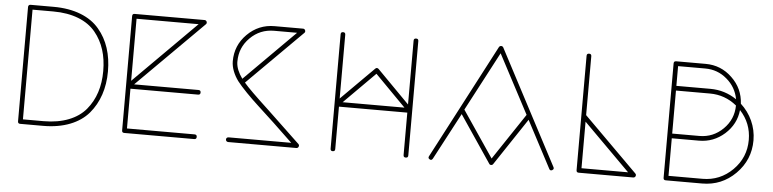

<svg xmlns="http://www.w3.org/2000/svg" viewBox="-46 -983 4957 1231"><g transform="rotate(5 2432.5 -367.5)"><path d="M92.8 0C92.8 10.3 97.7 15.1 107.9 15.1H256.8C386.2 15.1 487.8 -26.4 547.9 -96.7C607.9 -167.5 639.2 -260.3 639.2 -368.2C639.2 -477.5 610.4 -568.4 550.3 -638.7C491.2 -709.5 389.2 -751 256.8 -751H107.9C98.6 -751 92.8 -745.1 92.8 -735.8ZM123 -721.2H256.8C381.3 -721.2 475.1 -682.6 529.3 -616.2C583.5 -550.3 608.9 -468.3 608.9 -368.2C608.9 -269 582.5 -185.5 527.3 -119.1C472.2 -53.2 377.9 -15.1 256.8 -15.1H123Z M762.7 0C762.7 10.3 767.6 15.1 777.8 15.1H1227.5C1237.8 15.1 1242.7 10.3 1242.7 0C1242.7 -10.3 1237.8 -15.1 1227.5 -15.1H792.5V-271H1227.5C1237.8 -271 1242.7 -275.9 1242.7 -285.6C1242.7 -295.9 1237.8 -300.8 1227.5 -300.8H813.5L1238.8 -725.1C1241.7 -728 1243.2 -731.4 1243.2 -734.9C1243.2 -737.3 1242.7 -739.3 1241.7 -741.7C1238.8 -748 1233.9 -751 1227.5 -751H777.8C767.6 -751 762.7 -746.1 762.7 -735.8ZM792.5 -721.2H1191.9L792.5 -321.8Z M1446.8 -15.1C1425.3 -15.1 1426.3 15.1 1446.8 15.1H1885.7C1892.1 14.6 1897 11.7 1899.4 5.4C1900.4 2.9 1900.9 1 1900.9 -1C1900.9 -4.9 1899.4 -8.3 1896.5 -11.2L1684.6 -212.4C1599.1 -291.5 1544.4 -345.2 1520.5 -374L1872.6 -725.1C1877 -729.5 1877.9 -734.9 1875.5 -741.2C1873 -747.6 1868.2 -751 1861.8 -751H1677.7C1609.9 -751 1551.3 -726.6 1502.9 -678.2C1454.6 -629.9 1430.7 -571.8 1430.7 -503.9C1430.7 -461.4 1449.7 -416.5 1477.5 -378.9C1491.7 -360.4 1512.2 -337.4 1539.1 -309.6C1565.9 -281.7 1592.8 -256.3 1618.7 -232.4L1725.1 -133.8L1849.6 -15.1ZM1460.4 -504.9C1460.4 -564.5 1481.4 -615.2 1523.9 -657.7C1566.4 -700.2 1617.7 -721.2 1677.7 -721.2H1825.7L1501.5 -397C1475.6 -432.6 1461.9 -466.3 1460.4 -498Z M2104.5 0C2104.5 10.3 2109.4 15.1 2119.1 15.1C2129.4 15.1 2134.3 10.3 2134.3 0V-272.9H2574.2V0C2574.2 10.3 2579.1 15.1 2589.4 15.1C2599.6 15.1 2604.5 10.3 2604.5 0V-735.8C2604.5 -746.1 2599.6 -751 2589.4 -751C2579.1 -751 2574.2 -746.1 2574.2 -735.8V-325.2L2366.2 -536.1C2358.9 -542.5 2351.6 -542.5 2345.2 -536.1L2134.3 -325.2V-735.8C2134.3 -746.1 2129.4 -751 2119.1 -751C2109.4 -751 2104.5 -746.1 2104.5 -735.8ZM2355.5 -503.9 2553.2 -303.2H2155.3Z M2737.3 -6.8C2735.8 -3.9 2734.9 -1 2734.9 1.5C2734.9 6.3 2737.8 10.3 2743.2 13.2C2746.1 14.6 2749 15.6 2751.5 15.6C2756.3 15.1 2760.3 12.2 2763.2 6.8L2922.4 -293.9L3126 7.8C3131.8 17.6 3145 17.1 3151.4 7.8L3353 -294.9L3512.2 6.8C3515.1 12.7 3519 15.6 3523.9 15.6C3526.4 15.6 3529.3 14.6 3532.2 13.2C3537.6 10.3 3540.5 6.3 3540.5 1.5C3540.5 -1 3539.6 -3.9 3538.1 -6.8L3150.4 -743.2C3144.5 -753.4 3129.4 -753.4 3123 -743.2ZM3137.2 -704.1 3337.4 -325.2 3138.2 -26.9 2937 -324.2Z M3687.5 0C3687.5 10.3 3692.4 15.1 3702.6 15.1H4053.7C4060.5 14.6 4065.4 11.7 4067.9 5.4C4068.8 2.9 4069.3 1 4069.3 -1C4069.3 -4.9 4067.9 -8.3 4064.9 -11.2L3717.8 -356.9V-735.8C3717.8 -746.1 3712.9 -751 3702.6 -751C3692.4 -751 3687.5 -746.1 3687.5 -735.8ZM3717.8 -314.9 4017.6 -15.1H3717.8Z M4247.6 0C4247.6 10.3 4252.4 15.1 4262.7 15.1H4496.6C4580.6 15.1 4652.3 -14.6 4711.4 -73.7C4771 -133.3 4800.8 -205.1 4800.8 -289.1C4800.8 -378.4 4762.2 -459 4699.7 -516.1C4696.3 -581.1 4670.9 -636.7 4623 -682.1C4575.7 -728 4518.6 -751 4452.6 -751H4262.7C4252.4 -751 4247.6 -746.1 4247.6 -735.8ZM4277.8 -256.8H4452.6C4515.1 -256.8 4569.8 -277.8 4617.2 -319.8C4664.6 -362.3 4691.4 -414.1 4697.8 -475.1C4746.1 -422.9 4770.5 -360.8 4770.5 -289.1C4770.5 -213.4 4743.7 -148.9 4689.9 -95.2C4636.2 -42 4571.8 -15.1 4496.6 -15.1H4277.8ZM4277.8 -564H4496.6C4561 -564 4618.7 -543.5 4669.4 -502C4668.9 -442.9 4647.5 -392.1 4605 -350.1C4562.5 -308.1 4511.7 -287.1 4452.6 -287.1H4277.8ZM4277.8 -721.2H4452.6C4505.9 -721.2 4552.7 -704.1 4592.3 -669.9C4632.3 -636.2 4657.2 -593.3 4666.5 -542C4615.2 -576.7 4558.6 -594.2 4496.6 -594.2H4277.8Z"/></g></svg>

Font: Nemoy
Style: Light
Weight: 300
Designer: BSozoo
Foundry: BSozoo
Version: Version 001.000